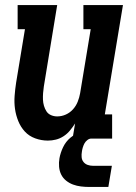

<svg xmlns="http://www.w3.org/2000/svg" viewBox="-20 -550 540 762"><path d="M170 8Q144 8 119.5 -1Q95 -10 78.5 -28Q62 -46 52.5 -69.5Q43 -93 39.5 -118Q36 -143 38 -169.5Q40 -196 44 -222L79 -434H50V-530H207L154 -207Q152 -194 151 -180.5Q150 -167 150.5 -154.5Q151 -142 154.5 -130Q158 -118 164.5 -108Q171 -98 182.5 -93Q194 -88 207 -88Q225 -88 241.5 -95.5Q258 -103 270 -116.5Q282 -130 288.5 -146.5Q295 -163 298 -180L340 -434H311V-530H468L396 -96H425V0H268L278 -60Q269 -46 258 -32.5Q247 -19 232.5 -9.5Q218 0 202 4Q186 8 170 8ZM335 192Q318 192 301.5 190Q285 188 270 182.5Q255 177 242.5 167Q230 157 223 143Q216 129 214.5 112Q213 95 216 78Q220 56 230.5 34Q241 12 259.5 -3.5Q278 -19 301.5 -26Q325 -33 347 -33L342 0Q334 0 326.5 6Q319 12 315 19.5Q311 27 308.5 35.5Q306 44 305 52Q303 63 304 74Q305 85 311.5 93Q318 101 328 104.5Q338 108 349 108H424L410 192Z"/></svg>

Font: Iosevka Curly Slab Oblique
Style: Bold
Weight: 700
Italic angle: -9°
Monospace: yes
Designer: Belleve Invis
Foundry: Belleve Invis
Version: Version 11.1.0; ttfautohint (v1.8.3)